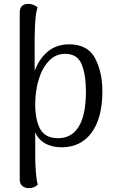

<svg xmlns="http://www.w3.org/2000/svg" viewBox="-20 -750 593 992"><path d="M509 -278Q509 -141 453.5 -65Q398 11 298 11Q248 11 212.5 -9.5Q177 -30 162 -67V55Q162 94 165 136Q168 178 175 204Q157 222 129 222Q108 222 95 210.5Q82 199 82 178V-686Q82 -708 93.5 -719Q105 -730 126 -730Q141 -730 154.5 -724Q168 -718 174 -712Q166 -686 163 -650.5Q160 -615 159 -556V-384Q183 -448 228 -484.5Q273 -521 337 -521Q433 -521 471 -449.5Q509 -378 509 -278ZM424 -277Q424 -363 402 -417.5Q380 -472 316 -472Q269 -472 234 -436.5Q199 -401 180.5 -341Q162 -281 162 -211Q162 -130 188 -83Q214 -36 280 -36Q351 -36 387.5 -97Q424 -158 424 -277Z"/></svg>

Font: Arima Madurai
Style: Regular
Weight: 400
Designer: Joana Correia and Natanael Gama
Foundry: NDISCOVER
Version: Version 1.019